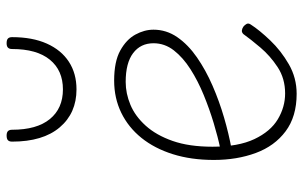

<svg xmlns="http://www.w3.org/2000/svg" viewBox="-184 -692 895 566"><g transform="rotate(-90 263.0 -408.5)"><path d="M270 19Q203 19 159.5 -13.5Q116 -46 95.5 -101.5Q75 -157 75 -225Q75 -292 92 -346Q109 -400 140 -438.5Q171 -477 214 -498Q257 -519 309 -519Q365 -519 397.5 -501Q430 -483 444.5 -456.5Q459 -430 459 -403Q459 -365 437 -333Q415 -301 377.5 -275Q340 -249 294 -229Q248 -209 200 -195Q152 -181 108 -173V-206Q142 -213 183.5 -225.5Q225 -238 266.5 -255Q308 -272 342.5 -294Q377 -316 398 -343Q419 -370 419 -403Q419 -441 390 -463Q361 -485 305 -485Q271 -485 237.5 -471Q204 -457 176 -426Q148 -395 131 -346.5Q114 -298 114 -229Q114 -153 136.5 -105.5Q159 -58 195 -36.5Q231 -15 271 -15Q315 -15 348.5 -37Q382 -59 406.5 -88Q431 -117 446 -138Q451 -143 456.5 -142.5Q462 -142 468 -138Q473 -134 476 -128.5Q479 -123 474 -116Q458 -91 427.5 -59Q397 -27 357 -4Q317 19 270 19ZM283 -630Q213 -630 171 -679.5Q129 -729 129 -820Q129 -828 133 -832Q137 -836 147 -836Q156 -836 160 -832Q164 -828 164 -820Q164 -747 195.5 -708.5Q227 -670 283 -670Q339 -670 370.5 -708.5Q402 -747 402 -820Q402 -828 406 -832Q410 -836 419 -836Q429 -836 433 -832Q437 -828 437 -820Q437 -760 418 -717.5Q399 -675 364.5 -652.5Q330 -630 283 -630Z"/></g></svg>

Font: Playwrite FR Moderne Thin
Style: Regular
Weight: 250
Version: Version 1.002